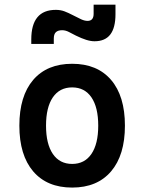

<svg xmlns="http://www.w3.org/2000/svg" viewBox="-20 -804 626 833"><path d="M293 9.8Q184.1 9.8 124 -60.5Q64 -130.9 64 -258.8Q64 -387.2 124 -457.3Q184.1 -527.3 293 -527.3Q401.9 -527.3 461.9 -457.3Q522 -387.2 522 -258.8Q522 -130.9 461.9 -60.5Q401.9 9.8 293 9.8ZM293 -92.8Q347.2 -92.8 376.7 -136.2Q406.2 -179.7 406.2 -258.8Q406.2 -338.4 376.7 -381.6Q347.2 -424.8 293 -424.8Q238.8 -424.8 209.2 -381.6Q179.7 -338.4 179.7 -258.8Q179.7 -179.7 209.2 -136.2Q238.8 -92.8 293 -92.8ZM115.7 -613.3V-632.8Q115.7 -761.2 222.2 -761.2Q242.7 -761.2 259.5 -754.9Q276.4 -748.5 295.9 -738.3Q317.4 -727.1 332.3 -720.2Q347.2 -713.4 359.9 -713.4Q386.2 -713.4 386.2 -744.1V-783.7H481V-742.2Q481 -683.6 458.5 -654.3Q436 -625 390.1 -625Q373.5 -625 353.5 -631.3Q333.5 -637.7 309.6 -649.4Q293.5 -657.7 278.8 -665.3Q264.2 -672.9 249.5 -672.9Q231.4 -672.9 222.4 -664.3Q213.4 -655.8 213.4 -636.7V-613.3Z"/></svg>

Font: Cascadia Code Medium
Style: Regular
Weight: 500
Monospace: yes
Designer: Aaron Bell
Foundry: Saja Typeworks
Version: Version 2407.024